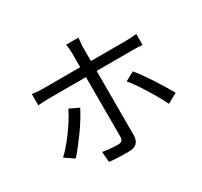

<svg xmlns="http://www.w3.org/2000/svg" viewBox="-164 -1007 1327 1259"><g transform="rotate(-30 500.0 -377.5)"><path d="M342 -380Q326 -348 302.5 -310Q279 -272 251.5 -234Q224 -196 197.5 -162.5Q171 -129 150 -106L81 -153Q115 -184 151.5 -229.5Q188 -275 220.5 -324.5Q253 -374 272 -414ZM760 -414Q780 -390 804 -356.5Q828 -323 852 -286Q876 -249 897 -214Q918 -179 933 -152L859 -111Q840 -151 810.5 -201Q781 -251 750 -298.5Q719 -346 692 -377ZM112 -616Q133 -613 153 -611.5Q173 -610 197 -610H475V-713Q475 -729 473 -751Q471 -773 468 -784H562Q561 -774 558.5 -751.5Q556 -729 556 -713V-610H820Q860 -610 902 -615V-532Q882 -534 860.5 -534.5Q839 -535 821 -535H556V-527Q556 -503 556 -454Q556 -405 556 -345Q556 -285 556 -225.5Q556 -166 556 -119Q556 -72 556 -50Q556 -11 536 9Q516 29 470 29Q439 29 399 27.5Q359 26 328 22L321 -57Q354 -51 385.5 -48.5Q417 -46 436 -46Q475 -46 475 -84Q475 -98 475 -132Q475 -166 475 -212Q475 -258 475 -308Q475 -358 475 -403.5Q475 -449 475 -482Q475 -515 475 -527V-535H198Q175 -535 153.5 -534Q132 -533 112 -531Z"/></g></svg>

Font: Go Noto Current
Style: Regular
Weight: 400
Designer: Monotype Design Team
Foundry: Monotype Imaging Inc.
Version: Version 2.007; ttfautohint (v1.8) -l 8 -r 50 -G 200 -x 14 -D